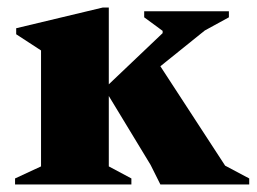

<svg xmlns="http://www.w3.org/2000/svg" viewBox="-20 -490 682 510"><path d="M20 0V-16L89 -48V-356L23 -399V-415L253 -470H269V-266L412 -402V-408L363 -444V-460H588V-444L524 -409L406 -314L578 -50L642 -16V0H406L380 -52L269 -235V-48L329 -16V0Z"/></svg>

Font: Spectral ExtraBold
Style: Regular
Weight: 800
Designer: Jean-Baptiste Levee
Foundry: Production Type
Version: Version 2.001